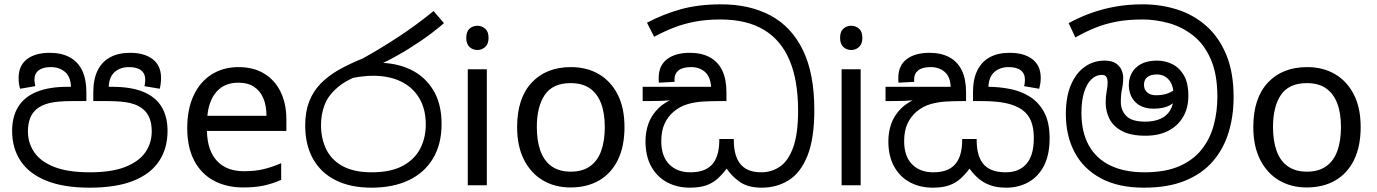

<svg xmlns="http://www.w3.org/2000/svg" viewBox="-20 -856 6360 887"><path d="M394 11Q274 11 194.5 -21Q115 -53 75.5 -112Q36 -171 36 -251Q36 -317 64 -362.5Q92 -408 149 -431.5Q206 -455 292 -455H315L308 -452Q307 -501 280.5 -523.5Q254 -546 215 -546Q178 -546 158.5 -531Q139 -516 139 -487Q139 -482 140.5 -472.5Q142 -463 143 -458L73 -446Q69 -458 67.5 -470.5Q66 -483 66 -496Q66 -553 104.5 -582.5Q143 -612 210 -612Q264 -612 302 -591.5Q340 -571 359.5 -530.5Q379 -490 379 -430V-389H314Q247 -389 209 -380Q171 -371 148 -351Q129 -335 119 -309.5Q109 -284 109 -249Q109 -196 138 -153Q167 -110 230 -85Q293 -60 395 -60Q496 -60 559 -85Q622 -110 651.5 -152.5Q681 -195 681 -249Q681 -284 671 -309.5Q661 -335 642 -351Q619 -371 581 -380Q543 -389 475 -389H411V-430Q411 -490 431 -530.5Q451 -571 489 -591.5Q527 -612 581 -612Q647 -612 685.5 -582.5Q724 -553 724 -496Q724 -483 722.5 -470.5Q721 -458 718 -446L647 -458Q649 -463 650 -472.5Q651 -482 651 -487Q651 -516 632 -531Q613 -546 575 -546Q536 -546 510 -523.5Q484 -501 482 -452L478 -455H498Q586 -455 642.5 -431.5Q699 -408 726.5 -362.5Q754 -317 754 -251Q754 -170 714.5 -111Q675 -52 595.5 -20.5Q516 11 394 11Z M1082 -546Q1151 -546 1200.5 -516Q1250 -486 1276.5 -431.5Q1303 -377 1303 -304V-251H936Q938 -160 982.5 -112.5Q1027 -65 1107 -65Q1158 -65 1197.5 -74.5Q1237 -84 1279 -102V-25Q1238 -7 1198 1.5Q1158 10 1103 10Q1027 10 968.5 -21Q910 -52 877.5 -113.5Q845 -175 845 -264Q845 -352 874.5 -415Q904 -478 957.5 -512Q1011 -546 1082 -546ZM1081 -474Q1018 -474 981.5 -433.5Q945 -393 938 -321H1211Q1211 -367 1197 -401Q1183 -435 1154.5 -454.5Q1126 -474 1081 -474Z M1696 11Q1600 11 1531.5 -23Q1463 -57 1426.5 -121.5Q1390 -186 1390 -277Q1390 -339 1408 -386Q1426 -433 1460.5 -469Q1495 -505 1544.5 -533Q1594 -561 1656 -586Q1732 -628 1816.5 -683Q1901 -738 1983 -805L2031 -749Q1980 -705 1924 -667Q1868 -629 1814.5 -599Q1761 -569 1716 -550L1674 -521Q1589 -493 1543 -455Q1497 -417 1480 -372.5Q1463 -328 1463 -279Q1463 -215 1487.5 -165.5Q1512 -116 1564 -88Q1616 -60 1697 -60Q1784 -60 1839 -89Q1894 -118 1920.5 -168Q1947 -218 1947 -281Q1947 -352 1917 -402.5Q1887 -453 1832.5 -479.5Q1778 -506 1703 -506Q1683 -506 1659.5 -503.5Q1636 -501 1612.5 -496.5Q1589 -492 1568 -485L1643 -555Q1660 -562 1680 -564Q1700 -566 1727 -566Q1812 -566 1878 -534Q1944 -502 1982 -439Q2020 -376 2020 -283Q2020 -190 1980.5 -124Q1941 -58 1868.5 -23.5Q1796 11 1696 11Z M2229 -536V0H2141V-536ZM2186 -737Q2206 -737 2221.5 -723.5Q2237 -710 2237 -681Q2237 -653 2221.5 -639Q2206 -625 2186 -625Q2164 -625 2149 -639Q2134 -653 2134 -681Q2134 -710 2149 -723.5Q2164 -737 2186 -737Z M2865 -269Q2865 -180 2834.5 -117.5Q2804 -55 2748 -22.5Q2692 10 2615 10Q2544 10 2488.5 -22.5Q2433 -55 2401 -117.5Q2369 -180 2369 -269Q2369 -402 2436 -474Q2503 -546 2618 -546Q2691 -546 2746.5 -513.5Q2802 -481 2833.5 -419.5Q2865 -358 2865 -269ZM2460 -269Q2460 -206 2476.5 -159.5Q2493 -113 2528 -88Q2563 -63 2617 -63Q2671 -63 2706 -88Q2741 -113 2757.5 -159.5Q2774 -206 2774 -269Q2774 -333 2757 -378Q2740 -423 2705.5 -447.5Q2671 -472 2616 -472Q2534 -472 2497 -418Q2460 -364 2460 -269Z M3499 11Q3437 11 3399.5 -14.5Q3362 -40 3337 -77Q3317 -50 3294.5 -30Q3272 -10 3242 0.5Q3212 11 3167 11Q3108 11 3061.5 -14Q3015 -39 2988.5 -87Q2962 -135 2962 -204Q2962 -246 2975.5 -284.5Q2989 -323 3020.5 -354.5Q3052 -386 3104 -406L3106 -397Q3072 -391 3035 -390Q2998 -389 2969 -389H2949V-455H3265Q3262 -502 3236.5 -524Q3211 -546 3173 -546Q3134 -546 3115 -531Q3096 -516 3096 -489Q3096 -487 3096 -484Q3096 -481 3097 -478L3024 -474Q3023 -479 3023 -485.5Q3023 -492 3023 -496Q3023 -553 3061.5 -582.5Q3100 -612 3167 -612Q3221 -612 3259 -591.5Q3297 -571 3316.5 -530.5Q3336 -490 3336 -430V-389H3301Q3266 -389 3229 -387Q3192 -385 3157 -375Q3122 -365 3092 -340Q3066 -318 3050.5 -285Q3035 -252 3035 -204Q3035 -134 3071.5 -97Q3108 -60 3169 -60Q3207 -60 3232.5 -70.5Q3258 -81 3273.5 -100.5Q3289 -120 3296 -147.5Q3303 -175 3303 -208V-214H3370V-208Q3370 -176 3376.5 -149Q3383 -122 3397.5 -102Q3412 -82 3436.5 -71Q3461 -60 3497 -60Q3545 -60 3583.5 -86.5Q3622 -113 3644.5 -175.5Q3667 -238 3667 -345Q3667 -483 3628 -576.5Q3589 -670 3509.5 -718Q3430 -766 3308 -766Q3244 -766 3191 -756Q3138 -746 3092 -728Q3046 -710 3002 -686L2969 -751Q3040 -789 3122.5 -812.5Q3205 -836 3311 -836Q3444 -836 3540.5 -784Q3637 -732 3689.5 -624Q3742 -516 3742 -348Q3742 -216 3710.5 -137Q3679 -58 3624 -23.5Q3569 11 3499 11Z M3956 -536V0H3868V-536ZM3913 -737Q3933 -737 3948.5 -723.5Q3964 -710 3964 -681Q3964 -653 3948.5 -639Q3933 -625 3913 -625Q3891 -625 3876 -639Q3861 -653 3861 -681Q3861 -710 3876 -723.5Q3891 -737 3913 -737Z M4629 11Q4584 11 4552.5 -1Q4521 -13 4498.5 -33Q4476 -53 4459 -77Q4439 -50 4416.5 -30Q4394 -10 4364 0.5Q4334 11 4289 11Q4230 11 4183.5 -14Q4137 -39 4110.5 -87Q4084 -135 4084 -204Q4084 -246 4097.5 -284.5Q4111 -323 4142.5 -354.5Q4174 -386 4226 -406L4228 -397Q4194 -391 4157 -390Q4120 -389 4091 -389H4071V-455H4372Q4370 -502 4344 -524Q4318 -546 4279 -546Q4241 -546 4222 -531Q4203 -516 4203 -489Q4203 -487 4203 -484Q4203 -481 4204 -478L4131 -474Q4130 -479 4130 -485.5Q4130 -492 4130 -496Q4130 -553 4168.5 -582.5Q4207 -612 4274 -612Q4328 -612 4366 -591.5Q4404 -571 4423.5 -530.5Q4443 -490 4443 -430V-389H4423Q4388 -389 4351 -387Q4314 -385 4279 -375Q4244 -365 4214 -340Q4188 -318 4172.5 -285Q4157 -252 4157 -204Q4157 -134 4193.5 -97Q4230 -60 4291 -60Q4329 -60 4354.5 -70.5Q4380 -81 4395.5 -100.5Q4411 -120 4418 -147.5Q4425 -175 4425 -208V-214H4492V-208Q4492 -176 4498.5 -149Q4505 -122 4520 -102Q4535 -82 4561 -71Q4587 -60 4626 -60Q4688 -60 4722 -99Q4756 -138 4756 -218Q4756 -264 4743.5 -296Q4731 -328 4702 -349Q4672 -370 4627 -379.5Q4582 -389 4516 -389H4475V-430Q4475 -490 4495 -530.5Q4515 -571 4552.5 -591.5Q4590 -612 4644 -612Q4711 -612 4749.5 -582.5Q4788 -553 4788 -496Q4788 -483 4786 -470.5Q4784 -458 4781 -446L4711 -458Q4713 -463 4714 -472.5Q4715 -482 4715 -487Q4715 -516 4696 -531Q4677 -546 4639 -546Q4600 -546 4574 -523.5Q4548 -501 4546 -452L4527 -455H4542Q4597 -455 4648.5 -444.5Q4700 -434 4740.5 -407.5Q4781 -381 4805 -335Q4829 -289 4829 -217Q4829 -140 4802.5 -89.5Q4776 -39 4730.5 -14Q4685 11 4629 11Z M5265 11Q5146 11 5065.5 -32.5Q4985 -76 4944.5 -152.5Q4904 -229 4904 -329Q4904 -409 4927.5 -464Q4951 -519 4991.5 -547.5Q5032 -576 5083 -576Q5117 -576 5135.5 -563Q5154 -550 5161.5 -532Q5169 -514 5169 -498Q5169 -470 5163.5 -445Q5158 -420 5158 -385Q5158 -346 5183.5 -320Q5209 -294 5271 -294Q5310 -294 5339.5 -306.5Q5369 -319 5385.5 -345.5Q5402 -372 5402 -414Q5402 -460 5381 -486Q5360 -512 5324 -512Q5296 -512 5280.5 -500Q5265 -488 5265 -464Q5265 -442 5280 -429Q5295 -416 5321 -416Q5353 -416 5376 -425Q5399 -434 5426 -455L5439 -410Q5415 -388 5386.5 -371Q5358 -354 5310 -354Q5255 -354 5225 -384.5Q5195 -415 5195 -464Q5195 -493 5208.5 -518.5Q5222 -544 5251 -560Q5280 -576 5326 -576Q5361 -576 5394 -560.5Q5427 -545 5448.5 -509.5Q5470 -474 5470 -413Q5470 -357 5445.5 -315.5Q5421 -274 5377 -251.5Q5333 -229 5272 -229Q5204 -229 5163.5 -250.5Q5123 -272 5105.5 -307Q5088 -342 5088 -382Q5088 -411 5092.5 -433.5Q5097 -456 5097 -475Q5097 -489 5092 -499.5Q5087 -510 5069 -510Q5043 -510 5021.5 -489Q5000 -468 4988 -429Q4976 -390 4976 -335Q4976 -246 5010 -184.5Q5044 -123 5109.5 -91.5Q5175 -60 5267 -60Q5363 -60 5427.5 -88Q5492 -116 5531 -165Q5570 -214 5587 -277Q5604 -340 5604 -409Q5604 -513 5573.5 -582.5Q5543 -652 5492 -692Q5441 -732 5380 -749Q5319 -766 5259 -766Q5191 -766 5138 -756Q5085 -746 5039.5 -727.5Q4994 -709 4948 -683L4917 -749Q4964 -775 5017 -794.5Q5070 -814 5130.5 -825Q5191 -836 5259 -836Q5343 -836 5418.5 -812Q5494 -788 5552.5 -736.5Q5611 -685 5645 -603.5Q5679 -522 5679 -407Q5679 -319 5655.5 -243Q5632 -167 5582.5 -110Q5533 -53 5454.5 -21Q5376 11 5265 11Z M6266 -269Q6266 -180 6235.5 -117.5Q6205 -55 6149 -22.5Q6093 10 6016 10Q5945 10 5889.5 -22.5Q5834 -55 5802 -117.5Q5770 -180 5770 -269Q5770 -402 5837 -474Q5904 -546 6019 -546Q6092 -546 6147.5 -513.5Q6203 -481 6234.5 -419.5Q6266 -358 6266 -269ZM5861 -269Q5861 -206 5877.5 -159.5Q5894 -113 5929 -88Q5964 -63 6018 -63Q6072 -63 6107 -88Q6142 -113 6158.5 -159.5Q6175 -206 6175 -269Q6175 -333 6158 -378Q6141 -423 6106.5 -447.5Q6072 -472 6017 -472Q5935 -472 5898 -418Q5861 -364 5861 -269Z"/></svg>

Font: sinhala115
Style: Regular
Weight: 400
Designer: Jelle Bosma - Monotype Design Team
Foundry: Monotype Imaging Inc.
Version: Version 2.006